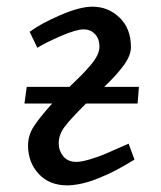

<svg xmlns="http://www.w3.org/2000/svg" viewBox="-20 -541 483 575"><path d="M392.1 -231H237.8Q191.4 -185.1 173.6 -161.4Q155.8 -137.7 155.8 -111.8Q155.8 -89.8 169.4 -73Q183.1 -56.2 209 -56.2Q223.6 -56.2 249 -63.7Q274.4 -71.3 294.4 -79.8Q314.5 -88.4 338.1 -98.9Q361.8 -109.4 365.2 -110.8L382.8 -63Q381.8 -62.5 371.6 -56.4Q361.3 -50.3 353.5 -45.7Q345.7 -41 331.1 -33.2Q316.4 -25.4 304.2 -19.8Q292 -14.2 275.1 -7.3Q258.3 -0.5 243.7 3.9Q229 8.3 212.6 11.2Q196.3 14.2 182.1 14.2Q127.4 14.2 95.7 -20.5Q64 -55.2 64 -105Q64 -135.3 80.6 -161.4Q97.2 -187.5 136.2 -231H53.2L60.1 -280.8H188Q210.4 -302.2 222.7 -314.7Q234.9 -327.1 249.8 -344.2Q264.6 -361.3 271.2 -375.2Q277.8 -389.2 277.8 -400.9Q277.8 -425.3 264.2 -439.2Q250.5 -453.1 231 -453.1Q208.5 -453.1 163.3 -433.6Q118.2 -414.1 91.8 -397.9L68.8 -445.8Q102.5 -470.7 160.9 -495.8Q219.2 -521 256.8 -521Q304.2 -521 338.1 -488.3Q372.1 -455.6 372.1 -399.9Q372.1 -375 350.8 -345.7Q329.6 -316.4 292 -280.8H396Z"/></svg>

Font: Literata Book
Style: Italic
Weight: 400
Italic angle: -3°
Designer: Latin by Veronika Burian and Jose Scaglione. Greek by Irene Vlachou. Cyrillic by Vera Evstafieva
Foundry: TypeTogether
Version: Version 1.003;PS 001.003;hotconv 1.0.88;makeotf.lib2.5.64775